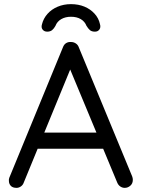

<svg xmlns="http://www.w3.org/2000/svg" viewBox="-20 -906 684 928"><path d="M330 -596 95 -24Q91 -12 81 -5Q71 2 60 2Q41 2 32 -8Q23 -18 23 -32Q22 -39 25 -47L284 -677Q289 -691 299.5 -697.5Q310 -704 323 -703Q336 -703 346.5 -696Q357 -689 361 -677L619 -53Q622 -45 622 -37Q622 -19 610 -8.5Q598 2 583 2Q571 2 561 -5Q551 -12 546 -25L308 -597ZM145 -187 179 -265H476L491 -187ZM323 -886Q359 -886 388 -874Q417 -862 437 -840Q457 -818 463 -790Q468 -774 460.5 -763.5Q453 -753 439 -753Q423 -753 414.5 -760.5Q406 -768 398 -781Q390 -802 370.5 -813.5Q351 -825 323 -825Q296 -825 276 -813.5Q256 -802 248 -781Q241 -768 232 -760.5Q223 -753 208 -753Q194 -753 186 -763Q178 -773 183 -789Q190 -817 209.5 -839Q229 -861 258.5 -873.5Q288 -886 323 -886Z"/></svg>

Font: Quicksand Light Medium
Style: Regular
Weight: 500
Version: Version 3.006